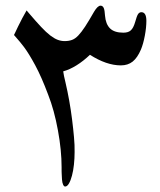

<svg xmlns="http://www.w3.org/2000/svg" viewBox="-20 -663 577 691"><path d="M30.3 -537.1Q32.7 -541.5 33.9 -544.2Q35.2 -546.9 36.1 -548.8L44.9 -567.4Q52.2 -583 60.1 -597.4Q67.9 -611.8 75.7 -625.5L84 -615.7Q109.4 -585.9 127.7 -566.4Q146 -546.9 160.6 -535.6Q175.3 -524.4 187.5 -519.8Q199.7 -515.1 212.9 -515.1Q227.5 -515.1 239 -519.3Q250.5 -523.4 261.7 -535.2Q272.9 -546.9 286.4 -567.4Q299.8 -587.9 318.4 -620.6Q331.5 -642.6 341.8 -642.6Q349.6 -642.6 353.3 -634.3Q356.9 -626 357.9 -606.9Q360.4 -576.2 376 -560.8Q391.6 -545.4 423.8 -545.4Q432.6 -545.4 439.2 -547.4Q445.8 -549.3 450.7 -553.7Q455.6 -558.1 459.5 -565.7Q463.4 -573.2 466.8 -585Q472.2 -605 476.8 -612.1Q481.4 -619.1 488.8 -619.1Q506.8 -619.1 506.8 -587.9Q506.8 -576.7 505.4 -562.7Q503.9 -548.8 501.2 -534.4Q498.5 -520 494.9 -507.1Q491.2 -494.1 487.3 -484.9Q474.6 -455.1 457.5 -441.4Q440.4 -427.7 415 -427.7Q363.3 -427.7 303.7 -465.8Q280.3 -443.4 255.6 -428Q231 -412.6 207.5 -406.2Q210 -391.6 210.4 -389.2L215.8 -365.7Q223.1 -334.5 229 -301.5Q234.9 -268.6 239.3 -233.9Q243.7 -198.7 246.3 -169.4Q249 -140.1 248.5 -115.7Q248.5 -92.8 246.1 -70.6Q243.7 -48.3 239 -30.8Q234.4 -13.2 228 -2.4Q221.7 8.3 214.4 8.3Q210.4 8.3 207.3 2Q204.1 -4.4 203.1 -17.1L202.1 -36.1Q201.7 -40 201.7 -46.4Q201.7 -52.7 201.7 -61Q201.7 -122.1 188.5 -193.8Q175.3 -266.6 153.3 -322.3Q129.4 -386.2 106.7 -428.2Q84 -470.2 66.4 -493.7Q60.5 -501.5 51.8 -512.2Q43 -522.9 30.3 -537.1Z"/></svg>

Font: XB Niloofar
Style: Regular
Weight: 400
Designer: Behnam
Foundry: Irmug
Version: Version 7.201 2008